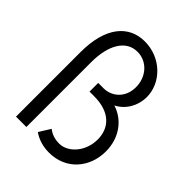

<svg xmlns="http://www.w3.org/2000/svg" viewBox="-195 -775 890 890"><g transform="rotate(45 250.0 -329.5)"><path d="M281 10C393 10 464 -75 464 -181C464 -265 417 -335 341 -359C390 -384 420 -436 420 -493C420 -586 338 -669 231 -669C127 -669 55 -588 55 -423V0H123V-425C123 -536 165 -611 241 -611C304 -611 352 -558 352 -490C352 -417 299 -380 250 -380H214V-323H244C351 -323 398 -266 398 -193C398 -113 342 -53 285 -53C256 -53 232 -61 212 -77L177 -21C208 0 242 10 281 10Z"/></g></svg>

Font: Inconsolata
Style: Regular
Weight: 400
Monospace: yes
Designer: Raph Levien, Cyreal, Brenton Simpson
Foundry: Raph Levien, Cyreal, Google
Version: Version 3.100